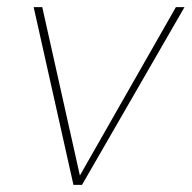

<svg xmlns="http://www.w3.org/2000/svg" viewBox="-20 -516 535 536"><path d="M185 0 74 -496H98L203 -26L471 -496H495L209 0Z"/></svg>

Font: DM Sans 24pt Thin
Style: Italic
Weight: 250
Italic angle: -10°
Designer: Colophon Foundry, Jonny Pinhorn
Foundry: Colophon Foundry
Version: Version 4.004;gftools[0.9.30]